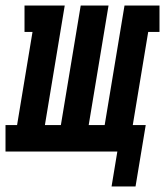

<svg xmlns="http://www.w3.org/2000/svg" viewBox="-62 -550 599 697"><path d="M343 127 364 0H-42V-96H0L56 -434H27V-530H173L101 -96H159L231 -530H332L260 -96H318L390 -530H517V-434H476L420 -96H467L430 127Z"/></svg>

Font: Iosevka Curly Slab Oblique
Style: Bold
Weight: 700
Italic angle: -9°
Monospace: yes
Designer: Belleve Invis
Foundry: Belleve Invis
Version: Version 11.1.0; ttfautohint (v1.8.3)